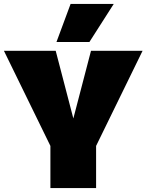

<svg xmlns="http://www.w3.org/2000/svg" viewBox="-24 -959 747 979"><path d="M233 0V-215L-4 -700H260L350 -355L440 -700H703L466 -215V0ZM264 -745 336 -939H556L432 -745Z"/></svg>

Font: Georama ExtraCondensed Thin Black
Style: Regular
Weight: 900
Version: Version 1.001